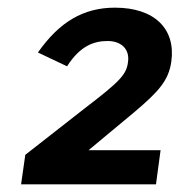

<svg xmlns="http://www.w3.org/2000/svg" viewBox="-20 -865 469 501"><path d="M35 -384H387L399 -473H211L330 -572C394 -626 420 -655 427 -704C439 -789 384 -845 280 -845C198 -845 135 -808 79 -728L155 -692C190 -747 227 -758 261 -758C296 -758 319 -737 314 -703C310 -670 292 -652 202 -583L46 -461Z"/></svg>

Font: United Sans ExtraBold
Style: Italic
Weight: 800
Italic angle: -8°
Designer: Pablo Impallari, Rodrigo Fuenzalida (Modified by Dan O. Williams)
Version: Version 1.000;PS 001.000;hotconv 1.0.88;makeotf.lib2.5.64775